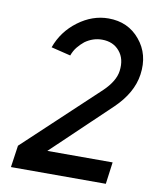

<svg xmlns="http://www.w3.org/2000/svg" viewBox="-81 -774 676 837"><g transform="rotate(10 257.0 -356.0)"><path d="M332 -712Q261 -712 198 -665Q135 -618 109 -545L195 -524Q203 -546 216 -562Q229 -578 245 -591Q280 -616 320 -616Q370 -616 398 -582Q426 -549 419 -495Q413 -449 363 -401L39 -97L25 0H445L458 -97H169L423 -339Q499 -412 511 -495Q524 -586 471 -649Q419 -712 332 -712Z"/></g></svg>

Font: Unageo
Style: Medium-Italic
Weight: 500
Designer: Richard Sepsi
Foundry: Richard Sepsi
Version: Version 2.000